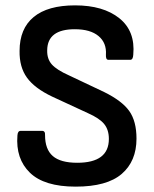

<svg xmlns="http://www.w3.org/2000/svg" viewBox="-20 -685 575 716"><path d="M262 11Q145 11 91.5 -41Q38 -93 45 -180Q46 -197 57 -197H137Q149 -197 148 -181Q148 -128 177 -103Q206 -78 268 -78Q386 -78 386 -167Q386 -201 368.5 -222.5Q351 -244 308 -263L174 -325Q109 -356 80.5 -395.5Q52 -435 53 -495Q53 -578 105.5 -621.5Q158 -665 260 -665Q365 -665 425 -617Q485 -569 477 -481Q476 -462 466 -462H384Q374 -462 375 -481Q378 -525 347.5 -550.5Q317 -576 259 -576Q157 -576 156 -498Q155 -465 173.5 -444.5Q192 -424 237 -404L368 -342Q435 -309 462 -271Q489 -233 489 -168Q489 -84 434 -36.5Q379 11 262 11Z"/></svg>

Font: Sofia Sans Extra Cond
Style: Bold
Weight: 700
Width: 1
Designer: Botio Nikoltchev, Ani Petrova
Foundry: lettersoup
Version: Version 4.100; ttfautohint (v1.8.3)